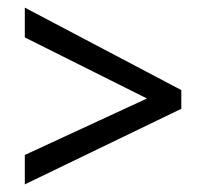

<svg xmlns="http://www.w3.org/2000/svg" viewBox="-20 -574 540 503"><path d="M45 -168V-91L455 -289V-338L45 -554V-476L365 -316Z"/></svg>

Font: Noto Sans Devanagari UI SemiCondensed
Style: Regular
Weight: 400
Width: 4
Designer: Jelle Bosma - Monotype Design Team
Foundry: Monotype Imaging Inc.
Version: Version 2.003